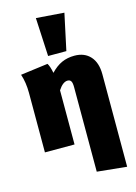

<svg xmlns="http://www.w3.org/2000/svg" viewBox="-155 -933 879 1240"><g transform="rotate(-15 285.0 -313.0)"><path d="M535 -391V227L337 207V-358Q337 -388 329.5 -399Q322 -410 307 -410Q275 -410 244 -362V0H46V-397Q46 -468 27 -524L210 -548Q223 -528 232 -482Q268 -520 306 -537Q344 -554 391 -554Q458 -554 496.5 -511.5Q535 -469 535 -391ZM401 -839 349 -596H227L214 -853Z"/></g></svg>

Font: FiraGO Heavy
Style: Regular
Weight: 900
Designer: bBox Type
Foundry: bBox Type GmbH
Version: Version 1.001